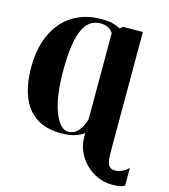

<svg xmlns="http://www.w3.org/2000/svg" viewBox="-140 -864 1072 1217"><g transform="rotate(15 396.0 -255.5)"><path d="M709.5 242.5Q659.5 242.5 614.5 223Q569.5 203.5 535 169.2Q500.5 135 480.8 90.5Q461 46 461 -4V-29Q447.5 -20 428.8 -10.5Q410 -1 381.2 5.2Q352.5 11.5 308.5 11.5Q245.5 11.5 193 -8.5Q140.5 -28.5 102.2 -71.5Q64 -114.5 43 -183Q22 -251.5 22 -348Q22 -438 45.5 -512.8Q69 -587.5 114.5 -641.5Q160 -695.5 226.2 -725Q292.5 -754.5 378 -754.5Q417.5 -754.5 444.8 -747.8Q472 -741 501 -727L518 -742L648 -743V49Q648 108.5 661.2 129.8Q674.5 151 702.5 151Q725 151 749 140.5Q773 130 791.5 110V227Q777.5 235.5 758.5 239Q739.5 242.5 709.5 242.5ZM353 -10Q384.5 -10 405.2 -27.2Q426 -44.5 439 -69.5Q452 -94.5 459 -117.5V-684.5Q452 -697 440.5 -706.2Q429 -715.5 413 -721Q397 -726.5 376 -726.5Q343 -726.5 315.2 -710.5Q287.5 -694.5 266.8 -655.2Q246 -616 234.8 -547.5Q223.5 -479 223.5 -374Q223.5 -258 241.5 -176.5Q259.5 -95 289 -52.5Q318.5 -10 353 -10Z"/></g></svg>

Font: Merriweather 144pt Black
Style: Regular
Weight: 900
Version: Version 2.100